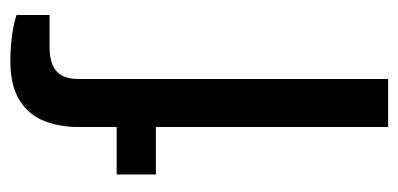

<svg xmlns="http://www.w3.org/2000/svg" viewBox="-220 -552 772 372"><g transform="rotate(-90 166.0 -366.0)"><path d="M106 0V-450H14V-526H106V-602Q106 -636 117.5 -666Q129 -696 157.5 -714Q186 -732 235 -732Q251 -732 267 -730.5Q283 -729 297 -726.5Q311 -724 323 -720V-656H262Q229 -656 214 -642.5Q199 -629 199 -601V0Z"/></g></svg>

Font: Archivo SemiExpanded
Style: Regular
Weight: 400
Width: 6
Designer: Hector Gatti
Foundry: Omnibus-Type
Version: Version 2.001